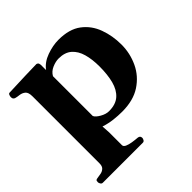

<svg xmlns="http://www.w3.org/2000/svg" viewBox="-180 -653 1019 1019"><g transform="rotate(-45 329.0 -143.5)"><path d="M29.3 208Q21.5 208 17.1 200.7Q12.7 193.4 12.7 188Q12.7 176.8 16.4 173.8Q20 170.9 30.3 169.9Q42.5 168.5 56.2 165.5Q69.8 162.6 79.8 153.1Q89.8 143.6 89.8 122.6V-379.9Q89.8 -410.2 76.7 -420.9Q63.5 -431.6 46.4 -433.6Q29.3 -435.5 17.1 -439Q12.2 -441.4 8.8 -445.3Q5.4 -449.2 5.4 -458.5Q5.4 -464.4 8.3 -471.9Q11.2 -479.5 17.1 -480Q84.5 -482.9 140.4 -484.6Q196.3 -486.3 224.6 -486.8Q228.5 -486.8 233.4 -482.9Q238.3 -479 239.3 -467.3V-427.7Q264.2 -461.9 310.5 -478.5Q356.9 -495.1 399.4 -495.1Q480 -495.1 527.8 -459Q575.7 -422.9 596.9 -364.7Q618.2 -306.6 618.2 -240.7Q618.2 -175.3 590.8 -116.9Q563.5 -58.6 508.3 -22.2Q453.1 14.2 369.1 14.2Q337.9 14.2 304.7 10.3Q271.5 6.3 239.3 -4.4L242.2 42.5V138.7Q242.2 149.4 256.1 155.8Q270 162.1 290.5 165.3Q311 168.5 330.1 169.9Q346.2 171.9 346.2 188Q346.2 193.4 342 200.7Q337.9 208 329.6 208ZM321.8 -37.1Q372.1 -37.1 400.9 -62.7Q429.7 -88.4 441.7 -134.3Q453.6 -180.2 453.6 -240.7Q453.6 -294.4 441.9 -335.7Q430.2 -377 403.1 -400.6Q376 -424.3 329.6 -424.3Q307.1 -424.3 281 -413.1Q254.9 -401.9 242.2 -378.9V-80.1Q248.5 -65.9 273.7 -51.5Q298.8 -37.1 321.8 -37.1Z"/></g></svg>

Font: Gelasio
Style: Regular
Weight: 400
Designer: Eben Sorkin
Foundry: Eben Sorkin
Version: Version 1.008